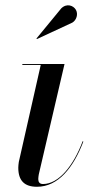

<svg xmlns="http://www.w3.org/2000/svg" viewBox="-20 -705 360 735"><path d="M257 -618.5C273 -628 280 -651 270.5 -667.5C261 -684 235.5 -693.5 214.5 -673L119.5 -557.5L121.5 -555.5ZM299 -163 296.5 -164.5C261 -70 204.5 -0.5 144.5 -0.5C131.5 -0.5 126.5 -8.5 126.5 -19.5C126.5 -24.5 127.5 -31.5 128.5 -37.5L227 -460H65.5V-456.5H136L52 -85C51 -79 50 -68 50 -63C50 -13 74 10 121.5 10C202.5 10 261 -63 299 -163Z"/></svg>

Font: Bodoni* 48pt
Style: Italic
Weight: 400
Italic angle: -13°
Version: Version 2.3